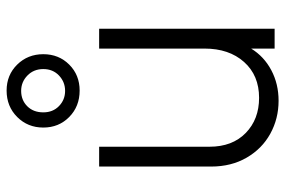

<svg xmlns="http://www.w3.org/2000/svg" viewBox="-161 -690 863 581"><g transform="rotate(-90 270.5 -399.5)"><path d="M57 -192V-531H117V-197Q117 -128 158.5 -87.5Q200 -47 265 -47Q333 -47 373.5 -92.5Q414 -138 414 -212V-531H474V0H414V-71Q390 -32 348.5 -10Q307 12 256 12Q202 12 156.5 -13Q111 -38 84 -84.5Q57 -131 57 -192ZM175 -700Q175 -747 207 -779Q239 -811 287 -811Q334 -811 365.5 -779Q397 -747 397 -700Q397 -653 365.5 -621.5Q334 -590 287 -590Q239 -590 207 -621.5Q175 -653 175 -700ZM286 -634Q313 -634 332.5 -652.5Q352 -671 352 -700Q352 -729 332.5 -748Q313 -767 286 -767Q258 -767 239.5 -748.5Q221 -730 221 -700Q221 -671 240 -652.5Q259 -634 286 -634Z"/></g></svg>

Font: BLUETTI 2.0 Extralight
Style: Roman
Weight: 200
Designer: Stijn de Vries
Foundry: tokotype
Version: Version 2.005;October 31, 2023;FontCreator 14.0.0.2814 64-bi